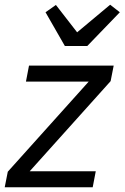

<svg xmlns="http://www.w3.org/2000/svg" viewBox="-25 -794 528 814"><path d="M368 0H-5L8 -66L351 -448H85L98 -516H457L444 -450L101 -68H381ZM345 -599H250L168 -742L212 -773L302 -657L442 -774L483 -742Z"/></svg>

Font: IBM Plex Sans
Style: Italic
Weight: 400
Italic angle: -11.31°
Designer: Mike Abbink, Paul van der Laan, Pieter van Rosmalen
Foundry: Bold Monday
Version: Version 3.201